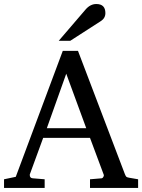

<svg xmlns="http://www.w3.org/2000/svg" viewBox="-20 -931 704 951"><path d="M502 -866.2Q502 -840.8 479 -826.2L328.1 -729H271L403.8 -883.8Q427.2 -911.1 457 -911.1Q502 -911.1 502 -866.2ZM664.1 0H425.8V-43L483.9 -47.9Q488.3 -48.3 491.9 -54.7Q495.6 -61 494.1 -64.9L425.8 -248H193.8L127.9 -67.9Q127.4 -66.4 127.4 -64.9Q127.4 -48.8 142.1 -47.9L201.2 -43V0H0V-43L58.1 -55.2L291 -679.2H366.2L598.1 -69.8Q602.5 -58.6 605.5 -55.7Q608.4 -52.7 619.1 -50.8L664.1 -43ZM407.2 -295.9 308.1 -565.9 211.9 -295.9Z"/></svg>

Font: Ezra SIL
Style: Regular
Weight: 400
Designer: Development by SIL's NRSI team. OpenType tables by Ralph Hancock ( hancock@dircon.co.uk )
Foundry: SIL International, Version 2.51: 2007
Version: Version 2.51, 2007